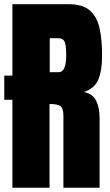

<svg xmlns="http://www.w3.org/2000/svg" viewBox="-20 -879 517 899"><path d="M38.1 0V-411.6H0V-524.9H38.1V-859.4H301.8Q367.7 -859.4 401.4 -829.3Q435.1 -799.3 446.5 -745.4Q458 -691.4 458 -618.7Q458 -548.3 440.2 -506.3Q422.4 -464.4 373 -448.2Q413.6 -439.9 429.9 -408Q446.3 -376 446.3 -325.2V0H276.9V-336.4Q276.9 -374 261.5 -383.1Q246.1 -392.1 211.9 -392.1V0ZM212.9 -541H254.4Q290 -541 290 -618.7Q290 -668.9 282.2 -684.6Q274.4 -700.2 252.9 -700.2H212.9Z"/></svg>

Font: webenart
Style: Regular
Weight: 400
Designer: Vernon Adams
Foundry: Vernon Adams
Version: Version 2.116; ttfautohint (v1.8.3)